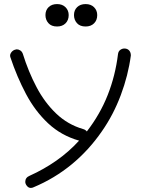

<svg xmlns="http://www.w3.org/2000/svg" viewBox="-20 -723 692 942"><path d="M144 196Q138 199 131 199Q120 199 112 189Q104 179 104 169Q104 148 126 139Q195 108 256.5 65Q318 22 368 -33Q280 -58 216 -118Q152 -178 107.5 -262Q63 -346 31 -442Q27 -453 34 -464Q41 -475 53 -479Q59 -481 62 -481Q71 -481 79.5 -475.5Q88 -470 92 -459Q119 -372 159 -296Q199 -220 255.5 -166Q312 -112 387 -90Q399 -87 406 -78Q471 -162 508.5 -257Q546 -352 559 -458Q561 -472 570.5 -478.5Q580 -485 590 -485Q605 -485 613.5 -475.5Q622 -466 622 -451Q609 -353 572.5 -256Q536 -159 480 -79Q416 14 331.5 83.5Q247 153 144 196ZM260 -593Q232 -593 217.5 -609.5Q203 -626 203 -649Q203 -673 218.5 -688Q234 -703 260 -703Q286 -703 301.5 -687.5Q317 -672 317 -649Q317 -624 301.5 -608.5Q286 -593 260 -593ZM400 -593Q372 -593 357.5 -609.5Q343 -626 343 -649Q343 -673 358.5 -688Q374 -703 400 -703Q426 -703 441.5 -687.5Q457 -672 457 -649Q457 -624 441.5 -608.5Q426 -593 400 -593Z"/></svg>

Font: Hachi Maru Pop
Style: Regular
Weight: 400
Designer: Nontynet
Foundry: Nontynet
Version: Version 1.300